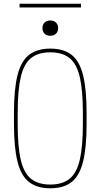

<svg xmlns="http://www.w3.org/2000/svg" viewBox="-20 -1001 540 1031"><path d="M250 10Q179 10 136 -23.5Q93 -57 74 -133Q55 -209 55 -335V-395Q55 -522 74 -597.5Q93 -673 136 -706.5Q179 -740 250 -740Q322 -740 364.5 -706.5Q407 -673 426 -597.5Q445 -522 445 -395V-335Q445 -209 426 -133Q407 -57 364.5 -23.5Q322 10 250 10ZM250 -10Q315 -10 353.5 -41Q392 -72 408.5 -143Q425 -214 425 -335V-395Q425 -516 408.5 -587Q392 -658 353.5 -689Q315 -720 250 -720Q185 -720 146.5 -689Q108 -658 91.5 -587Q75 -516 75 -395V-335Q75 -214 91.5 -143Q108 -72 146.5 -41Q185 -10 250 -10ZM250 -809Q231 -809 219.5 -820Q208 -831 208 -850Q208 -869 219.5 -880Q231 -891 250 -891Q269 -891 280.5 -880Q292 -869 292 -850Q292 -831 280.5 -820Q269 -809 250 -809ZM85 -961V-981H415V-961Z"/></svg>

Font: M PLUS 1 Code Thin
Style: Regular
Weight: 250
Designer: Coji Morishita
Foundry: UNDERFOREST DESIGN
Version: Version 1.002